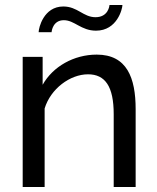

<svg xmlns="http://www.w3.org/2000/svg" viewBox="-20 -750 630 770"><path d="M236 -669C279 -669 305 -627 365 -627C450 -627 471 -715 471 -730H419C419 -726 414 -681 363 -681C314 -681 291 -724 234 -724C155 -724 135 -638 135 -621H187C187 -625 192 -669 236 -669ZM524 0V-312C524 -438 489 -531 368 -531C276 -531 192 -483 151 -410V-522H71V0H159V-315C183 -394 261 -452 333 -452C402 -452 436 -403 436 -292V0Z"/></svg>

Font: FIGSv2-sans-serif Medium
Style: Regular
Weight: 500
Designer: Matt McInerney, Pablo Impallari, Rodrigo Fuenzalida,Mirko Velimirovic
Foundry: Matt McInerney, Pablo Impallari, Rodrigo Fuenzalida
Version: Version 4.021;hotconv 1.0.109;makeotfexe 2.5.65596